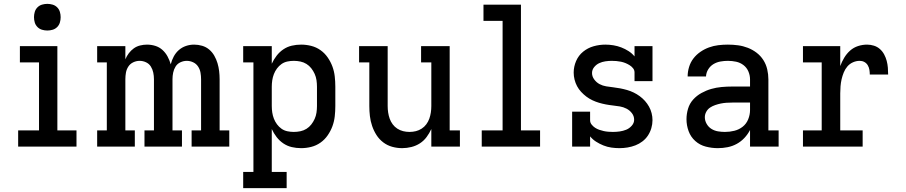

<svg xmlns="http://www.w3.org/2000/svg" viewBox="-20 -759 4690 994"><path d="M74 0V-84H182V-436H83V-520H277V-84H376V0ZM225 -601Q211 -601 197.5 -605Q184 -609 174 -619Q164 -629 160 -642.5Q156 -656 156 -670Q156 -684 160 -697.5Q164 -711 174 -721Q184 -731 197.5 -735Q211 -739 225 -739Q239 -739 252.5 -735Q266 -731 276 -721Q286 -711 290 -697.5Q294 -684 294 -670Q294 -656 290 -642.5Q286 -629 276 -619Q266 -609 252.5 -605Q239 -601 225 -601Z M483 0V-84H533V-436H483V-520H629V-452Q636 -469 647 -483.5Q658 -498 672.5 -508.5Q687 -519 705 -523.5Q723 -528 741 -528Q763 -528 784 -521.5Q805 -515 821 -500.5Q837 -486 847.5 -466.5Q858 -447 864 -426Q869 -447 879.5 -466.5Q890 -486 906 -500Q922 -514 942.5 -521Q963 -528 985 -528Q1006 -528 1026.5 -522Q1047 -516 1063 -502.5Q1079 -489 1089.5 -470.5Q1100 -452 1106 -432Q1112 -412 1114.5 -391Q1117 -370 1117 -349V-84H1167V0H972V-84H1021V-349Q1021 -366 1018 -383Q1015 -400 1005.5 -414.5Q996 -429 980 -436.5Q964 -444 947 -444Q930 -444 914 -436.5Q898 -429 889 -414.5Q880 -400 876.5 -383Q873 -366 873 -349V-84H922V0H728V-84H777V-349Q777 -366 773.5 -383Q770 -400 761 -414.5Q752 -429 736 -436.5Q720 -444 703 -444Q686 -444 670 -436.5Q654 -429 644.5 -414.5Q635 -400 632 -383Q629 -366 629 -349V-84H678V0Z M1239 215V131H1292V-436H1239V-520H1387V-429Q1397 -451 1412 -470.5Q1427 -490 1447 -503.5Q1467 -517 1490.5 -522.5Q1514 -528 1539 -528Q1565 -528 1591 -521.5Q1617 -515 1639 -499.5Q1661 -484 1676.5 -461.5Q1692 -439 1701 -414.5Q1710 -390 1713 -363.5Q1716 -337 1716 -310V-210Q1716 -183 1713 -156.5Q1710 -130 1701 -105.5Q1692 -81 1676.5 -58.5Q1661 -36 1639 -20.5Q1617 -5 1591 1.5Q1565 8 1539 8Q1514 8 1490.5 2.5Q1467 -3 1447 -16.5Q1427 -30 1412 -49.5Q1397 -69 1387 -91V131H1464V215ZM1501 -76Q1518 -76 1535 -79.5Q1552 -83 1566.5 -92Q1581 -101 1591.5 -114.5Q1602 -128 1609 -143.5Q1616 -159 1618.5 -176Q1621 -193 1621 -210V-310Q1621 -327 1618.5 -344Q1616 -361 1609 -376.5Q1602 -392 1591.5 -405.5Q1581 -419 1566.5 -428Q1552 -437 1535 -440.5Q1518 -444 1501 -444Q1484 -444 1467.5 -440.5Q1451 -437 1437.5 -427.5Q1424 -418 1414 -404.5Q1404 -391 1398 -375.5Q1392 -360 1389.5 -343.5Q1387 -327 1387 -310V-210Q1387 -193 1389.5 -176.5Q1392 -160 1398 -144.5Q1404 -129 1414 -115.5Q1424 -102 1437.5 -92.5Q1451 -83 1467.5 -79.5Q1484 -76 1501 -76Z M2062 8Q2036 8 2010.5 1Q1985 -6 1964 -22Q1943 -38 1929 -60Q1915 -82 1906.5 -107Q1898 -132 1895 -158Q1892 -184 1892 -210V-436H1839V-520H1987V-210Q1987 -193 1989.5 -176.5Q1992 -160 1997.5 -144.5Q2003 -129 2013 -115.5Q2023 -102 2037 -93Q2051 -84 2067 -80Q2083 -76 2100 -76Q2117 -76 2133 -80Q2149 -84 2163 -93Q2177 -102 2187 -115.5Q2197 -129 2202.5 -144.5Q2208 -160 2210.5 -176.5Q2213 -193 2213 -210V-436H2160V-520H2308V-84H2361V0H2213V-91Q2203 -69 2188.5 -49.5Q2174 -30 2154 -17Q2134 -4 2110 2Q2086 8 2062 8Z M2474 0V-84H2582V-651H2483V-735H2677V-84H2776V0Z M3187 8Q3166 8 3145 5Q3124 2 3104 -6Q3084 -14 3066 -25.5Q3048 -37 3035 -53V0H2942V-181H3035V-136Q3035 -124 3043 -114Q3051 -104 3061 -97.5Q3071 -91 3082.5 -87Q3094 -83 3105.5 -80.5Q3117 -78 3129 -77Q3141 -76 3153 -76Q3171 -76 3188.5 -78.5Q3206 -81 3222 -87.5Q3238 -94 3250.5 -108Q3263 -122 3263 -139Q3263 -158 3251.5 -173Q3240 -188 3223.5 -196.5Q3207 -205 3189 -208Q3171 -211 3152.5 -213Q3134 -215 3116 -218.5Q3098 -222 3081 -227Q3064 -232 3047 -240Q3030 -248 3015.5 -259Q3001 -270 2988.5 -283.5Q2976 -297 2967.5 -313Q2959 -329 2954.5 -347Q2950 -365 2950 -383Q2950 -414 2962.5 -443Q2975 -472 2999 -491.5Q3023 -511 3053 -519.5Q3083 -528 3114 -528Q3135 -528 3156 -524.5Q3177 -521 3196.5 -513.5Q3216 -506 3234 -494.5Q3252 -483 3265 -467V-520H3358V-339H3265V-384Q3265 -396 3257.5 -405.5Q3250 -415 3239.5 -421.5Q3229 -428 3218 -432.5Q3207 -437 3195 -439.5Q3183 -442 3171 -443Q3159 -444 3147 -444Q3131 -444 3114 -441.5Q3097 -439 3082 -432Q3067 -425 3056 -411.5Q3045 -398 3045 -381Q3045 -363 3056.5 -347.5Q3068 -332 3084 -323.5Q3100 -315 3118.5 -312Q3137 -309 3155 -307Q3173 -305 3191 -301.5Q3209 -298 3226.5 -293Q3244 -288 3260.5 -280Q3277 -272 3292 -261Q3307 -250 3319 -236.5Q3331 -223 3340 -207Q3349 -191 3353.5 -173Q3358 -155 3358 -137Q3358 -116 3352 -95.5Q3346 -75 3334.5 -57.5Q3323 -40 3306 -27Q3289 -14 3269.5 -6.5Q3250 1 3229 4.5Q3208 8 3187 8Z M3696 8Q3665 8 3634 0Q3603 -8 3579.5 -29Q3556 -50 3545 -80Q3534 -110 3534 -142Q3534 -169 3542 -196Q3550 -223 3568.5 -243.5Q3587 -264 3611.5 -277.5Q3636 -291 3662 -298.5Q3688 -306 3715.5 -308.5Q3743 -311 3771 -311H3863V-348Q3863 -369 3854.5 -389Q3846 -409 3829 -422Q3812 -435 3791 -439.5Q3770 -444 3748 -444Q3729 -444 3709.5 -440.5Q3690 -437 3673.5 -427Q3657 -417 3646.5 -400Q3636 -383 3635 -363H3540Q3540 -388 3547.5 -412.5Q3555 -437 3570 -456.5Q3585 -476 3606 -490.5Q3627 -505 3650.5 -513.5Q3674 -522 3698.5 -525Q3723 -528 3748 -528Q3775 -528 3801 -524.5Q3827 -521 3851.5 -511.5Q3876 -502 3897 -486Q3918 -470 3932 -448Q3946 -426 3952 -400Q3958 -374 3958 -348V-84H4011V0H3863V-86Q3851 -63 3833.5 -44.5Q3816 -26 3794 -14Q3772 -2 3747 3Q3722 8 3696 8ZM3733 -76Q3758 -76 3782 -82Q3806 -88 3825 -103Q3844 -118 3853.5 -141.5Q3863 -165 3863 -189V-228H3771Q3756 -228 3741 -227Q3726 -226 3711.5 -223Q3697 -220 3682.5 -215Q3668 -210 3656 -202Q3644 -194 3636.5 -180.5Q3629 -167 3629 -152Q3629 -134 3638.5 -117.5Q3648 -101 3663.5 -91.5Q3679 -82 3697 -79Q3715 -76 3733 -76Z M4137 0V-84H4234V-436H4137V-520H4330V-417Q4338 -439 4350.5 -460Q4363 -481 4381 -497Q4399 -513 4422 -520.5Q4445 -528 4469 -528Q4487 -528 4504.5 -522.5Q4522 -517 4535.5 -505Q4549 -493 4557.5 -477Q4566 -461 4570.5 -444Q4575 -427 4576.5 -409Q4578 -391 4578 -373H4483Q4483 -385 4481 -397.5Q4479 -410 4472.5 -421Q4466 -432 4455 -438Q4444 -444 4431 -444Q4413 -444 4396 -436.5Q4379 -429 4367 -415Q4355 -401 4348 -383.5Q4341 -366 4337 -348.5Q4333 -331 4331.5 -312.5Q4330 -294 4330 -276V-84H4446V0Z"/></svg>

Font: Iosevka Etoile Medium
Style: Regular
Weight: 500
Designer: Belleve Invis
Foundry: Belleve Invis
Version: Version 22.1.2; ttfautohint (v1.8.4)